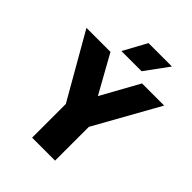

<svg xmlns="http://www.w3.org/2000/svg" viewBox="-296 -1088 1224 1224"><g transform="rotate(45 316.0 -475.5)"><path d="M666 -740 422.5 -304.5V0H215.5V-304L-34.5 -740H182L324.5 -484L466.5 -740ZM227.5 -793 314 -951H525L409.5 -793Z"/></g></svg>

Font: Encode Sans SemiCondensed Black
Style: Regular
Weight: 900
Width: 4
Designer: Multiple Designers
Foundry: Impallari Type
Version: Version 2.000